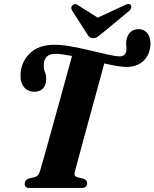

<svg xmlns="http://www.w3.org/2000/svg" viewBox="-20 -932 766 952"><path d="M352 -84Q348 -68.5 350.8 -62.2Q353.5 -56 363.5 -53L395.5 -45.5Q412 -38 412 -24.5Q412 0 384 0H126Q102 0 102.5 -21Q102.5 -38.5 121.5 -46.5L153 -54Q164 -57.5 170 -65.8Q176 -74 181 -92.5Q186 -110 197.2 -149.5Q208.5 -189 223.2 -242.2Q238 -295.5 254.5 -354.8Q271 -414 286.8 -471.5Q302.5 -529 315.8 -576.8Q329 -624.5 337 -654.5Q313 -659 292.2 -662Q271.5 -665 255.5 -665Q198.5 -665 197 -611Q196 -590 202.8 -574.8Q209.5 -559.5 209 -538Q208.5 -511 193.5 -494Q178.5 -477 149 -477Q117.5 -477.5 98.8 -500.2Q80 -523 82 -563.5Q84 -624 127.5 -667Q171 -710 249.5 -710Q288 -710 335.5 -701.2Q383 -692.5 430.2 -681.2Q477.5 -670 515.8 -661.2Q554 -652.5 573 -652.5Q601 -652.5 606 -679Q608 -689 606.5 -700.8Q605 -712.5 606 -728Q609.5 -755 625 -771.2Q640.5 -787.5 667.5 -787.5Q693.5 -787.5 709.8 -768.2Q726 -749 726 -714.5Q724.5 -662 692.2 -631Q660 -600 607.5 -600Q587.5 -600 558.8 -605Q530 -610 497 -617.5Q488 -584.5 475 -536.5Q462 -488.5 446.8 -433.2Q431.5 -378 416.5 -322.5Q401.5 -267 388.2 -218Q375 -169 365.5 -133.8Q356 -98.5 352 -84ZM487 -767.5Q474 -756.5 464.2 -749.8Q454.5 -743 442 -743Q429.5 -743 422.8 -749.2Q416 -755.5 409.5 -767.5L337.5 -879.5Q328 -896.5 341 -907Q354 -917.5 368.5 -905L464.5 -844.5L595.5 -905Q619 -918 629 -907Q632 -903 630.8 -894.5Q629.5 -886 620 -877.5Z"/></svg>

Font: Fraunces 144pt Soft
Style: Bold Italic
Weight: 700
Italic angle: -16°
Version: Version 1.000;[b76b70a41]